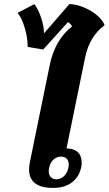

<svg xmlns="http://www.w3.org/2000/svg" viewBox="-20 -908 531 938"><path d="M122 -81Q122 -92 126 -116L224 -595Q250 -715 332 -779Q330 -784 323.5 -791Q317 -798 312 -800L191 -666L115 -679Q116 -721 101 -771.5Q86 -822 66 -845L148 -888Q168 -861 181.5 -819.5Q195 -778 195 -745L319 -888Q371 -886 423 -855Q475 -824 491 -785Q417 -730 396 -628L305 -183Q340 -183 359.5 -165Q379 -147 379 -114Q379 -100 377 -92Q367 -44 331.5 -17Q296 10 239 10Q122 10 122 -81ZM314 -88Q316 -100 316 -103Q316 -123 305.5 -133Q295 -143 278 -143Q258 -143 242 -129Q226 -115 220 -88Q218 -76 218 -72Q218 -53 228.5 -42.5Q239 -32 255 -32Q275 -32 291.5 -46.5Q308 -61 314 -88Z"/></svg>

Font: Trirong ExtraBold
Style: Italic
Weight: 800
Italic angle: -12°
Designer: Katatrad Team
Foundry: CadsonDemak
Version: Version 1.001